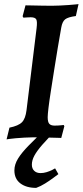

<svg xmlns="http://www.w3.org/2000/svg" viewBox="-20 -668 402 934"><path d="M278 -534Q270 -489 261 -435.5Q252 -382 243.5 -327.5Q235 -273 227.5 -225.5Q220 -178 216 -144.5Q212 -111 212 -98Q212 -74 220 -65.5Q228 -57 245 -57Q262 -57 276 -58.5Q290 -60 290 -60L293 -54L278 3Q278 3 263 2.5Q248 2 225.5 1.5Q203 1 180 0.5Q157 0 140 0Q121 0 98.5 1.5Q76 3 56.5 4.5Q37 6 24.5 8Q12 10 12 10L26 -47Q70 -56 87 -73.5Q104 -91 109 -132L158 -531Q162 -563 156.5 -573.5Q151 -584 129 -584Q120 -584 107 -583Q94 -582 94 -582Q93 -584 92 -585.5Q91 -587 90 -589L104 -642Q112 -642 134.5 -641.5Q157 -641 184 -640.5Q211 -640 232 -640Q248 -640 270 -641Q292 -642 313 -643.5Q334 -645 348 -646.5Q362 -648 362 -648L349 -590Q311 -585 297 -574Q283 -563 278 -534ZM264 179Q256 185 238.5 198Q221 211 199.5 224.5Q178 238 156 246Q108 246 79 224Q50 202 50 161Q50 132 68 103Q86 74 119.5 40Q153 6 198 -37H256Q212 6 185.5 36.5Q159 67 147 89.5Q135 112 135 133Q135 152 146.5 163Q158 174 177 174Q192 174 206.5 169.5Q221 165 232.5 159.5Q244 154 248 151Z"/></svg>

Font: Alegreya SemiBold
Style: Italic
Weight: 600
Italic angle: -7°
Designer: Juan Pablo del Peral
Foundry: Huerta Tipografica
Version: Version 2.009